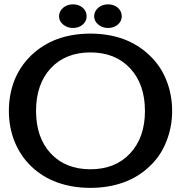

<svg xmlns="http://www.w3.org/2000/svg" viewBox="-20 -867 846 897"><path d="M402.3 -710Q318.4 -710 248 -684.6Q177.7 -658.2 126 -608.4Q75.2 -559.6 47.9 -493.2Q21.5 -425.8 21.5 -348.6Q21.5 -272.5 47.9 -206.1Q75.2 -138.7 126 -89.8Q177.7 -40 248 -14.6Q318.4 10.7 402.3 10.7Q486.3 10.7 556.6 -14.6Q627 -40 678.7 -89.8Q730.5 -137.7 756.8 -205.1Q784.2 -272.5 784.2 -348.6Q784.2 -425.8 756.8 -493.2Q730.5 -559.6 678.7 -608.4Q627 -658.2 556.6 -684.6Q486.3 -710 402.3 -710ZM148.4 -348.6Q148.4 -473.6 216.8 -547.9Q286.1 -622.1 402.3 -622.1Q518.6 -622.1 587.9 -547.9Q657.2 -473.6 657.2 -348.6Q657.2 -224.6 587.9 -150.4Q518.6 -76.2 402.3 -76.2Q286.1 -76.2 216.8 -150.4Q148.4 -224.6 148.4 -348.6ZM384.8 -791Q384.8 -814.5 366.2 -831.1Q347.7 -846.7 321.3 -846.7Q293.9 -846.7 275.4 -831.1Q255.9 -814.5 255.9 -791Q255.9 -767.6 275.4 -752Q293.9 -736.3 321.3 -736.3Q347.7 -736.3 366.2 -752Q384.8 -767.6 384.8 -791ZM548.8 -791Q548.8 -814.5 530.3 -831.1Q511.7 -846.7 485.4 -846.7Q458 -846.7 439.5 -831.1Q419.9 -814.5 419.9 -791Q419.9 -767.6 439.5 -752Q458 -736.3 485.4 -736.3Q511.7 -736.3 530.3 -752Q548.8 -767.6 548.8 -791Z"/></svg>

Font: umazing
Style: Display
Weight: 400
Designer: umazing